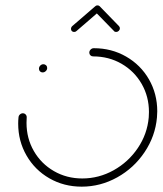

<svg xmlns="http://www.w3.org/2000/svg" viewBox="-20 -699 611 719"><path d="M125.9 -441.5Q125.9 -448.5 130.9 -453.5Q135.9 -458.5 142.6 -458.5Q148.5 -458.5 152.6 -454.4Q156.7 -450.4 156.7 -444.4Q156.7 -437.8 151.5 -432.8Q146.3 -427.8 139.6 -427.8Q133.7 -427.8 129.8 -431.7Q125.9 -435.6 125.9 -441.5ZM314.4 -501.9Q314.4 -508.5 319.4 -513.5Q324.4 -518.5 331.1 -518.5Q397.8 -518.5 452.2 -487.2Q506.7 -455.9 537.8 -401.9Q568.9 -347.8 568.9 -282.2Q568.9 -271.1 567.8 -259.3Q561.5 -188.9 521.5 -129.3Q481.5 -69.6 418.9 -34.8Q356.3 0 285.9 0Q219.3 0 164.8 -31.3Q110.4 -62.6 79.3 -116.7Q48.1 -170.7 48.1 -236.3Q48.1 -247.8 49.3 -259.3Q49.6 -265.6 54.4 -270.2Q59.3 -274.8 65.6 -274.8Q71.9 -274.8 76.1 -270.2Q80.4 -265.6 80 -259.3Q79.3 -252.2 79.3 -238.9Q79.3 -181.1 106.7 -133.5Q134.1 -85.9 181.9 -58.3Q229.6 -30.7 288.1 -30.7Q350.4 -30.7 405.6 -61.5Q460.7 -92.2 496.1 -144.6Q531.5 -197 537 -259.3Q537.8 -265.9 537.8 -279.6Q537.8 -337.4 510.4 -385Q483 -432.6 435.2 -460.2Q387.4 -487.8 328.5 -487.8Q322.6 -487.8 318.5 -491.9Q314.4 -495.9 314.4 -501.9ZM344.8 -678.9Q350 -678.9 353.3 -675.7Q356.7 -672.6 356.7 -667.4Q356.7 -661.5 352.2 -657L266.7 -583Q263 -579.3 257.8 -579.3Q252.6 -579.3 249.3 -582.4Q245.9 -585.6 245.9 -590.4Q245.9 -596.7 250.4 -601.1L336.3 -675.2Q339.6 -678.9 344.8 -678.9ZM354.1 -674.8 425.6 -601.1Q428.9 -597.8 428.9 -593Q428.9 -587.4 424.6 -583.3Q420.4 -579.3 414.8 -579.3Q409.3 -579.3 406.7 -583L335.2 -656.3Z"/></svg>

Font: 26F Galaxy Sans Ultra Light
Style: Italic
Weight: 200
Italic angle: -5°
Designer: C₂₉H₂₅N₃O₅
Version: Version 1.200